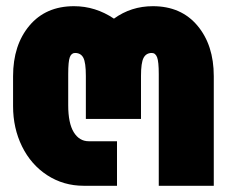

<svg xmlns="http://www.w3.org/2000/svg" viewBox="-20 -597 730 617"><path d="M433.1 -214.8H255.9V-353Q255.9 -396 247.8 -411.4Q239.7 -426.8 221.2 -426.8Q209.5 -426.8 204.3 -413.1Q199.2 -399.4 199.2 -358.9V-258.8Q199.2 -201.2 217 -172.1Q234.9 -143.1 265.1 -143.1H356V0H249Q184.1 0 131.8 -33.9Q79.6 -67.9 50.8 -126.5Q22 -185.1 22 -255.9V-352.1Q22 -452.1 74.5 -514.6Q127 -577.1 217.8 -577.1Q286.6 -577.1 346.2 -537.1Q401.4 -577.1 471.2 -577.1Q562 -577.1 614.5 -514.6Q667 -452.1 667 -352.1V0H490.2V-358.9Q490.2 -398.9 484.9 -412.8Q479.5 -426.8 467.8 -426.8Q449.7 -426.8 441.4 -411.1Q433.1 -395.5 433.1 -353Z"/></svg>

Font: LT Superior Black
Style: Regular
Weight: 900
Designer: Daniel Lyons
Foundry: LyonsType
Version: Version 2.005